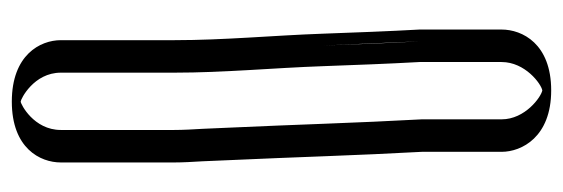

<svg xmlns="http://www.w3.org/2000/svg" viewBox="-334 -424 953 325"><g transform="rotate(-90 142.5 -261.5)"><path d="M50 -635V-443C50 -428 51 -411 52 -394L54 -348C59 -241 62 -131 68 -24V111C68 156 107 195 152 195C197 195 235 156 235 111V-28C232 -81 230 -137 228 -191C225 -277 217 -359 217 -443V-635C217 -680 178 -718 133 -718C88 -718 50 -680 50 -635ZM65 -635C65 -672 96 -703 133 -703C170 -703 202 -672 202 -635V-443C202 -358 210 -276 213 -191C215 -137 218 -80 220 -28V111C220 148 188 180 152 180C116 180 83 147 83 111V-24C77 -131 74 -242 69 -349L67 -395C66 -413 65 -428 65 -443ZM65 -635V-443C65 -428 66 -413 67 -395L69 -349C74 -242 77 -131 83 -24V111C83 147 116 180 152 180C188 180 220 148 220 111V-28C218 -80 215 -137 213 -191C210 -276 202 -358 202 -443V-635C202 -672 170 -703 133 -703C96 -703 65 -672 65 -635ZM50 -635C50 -680 88 -718 133 -718C178 -718 217 -680 217 -635V-443C217 -359 225 -277 228 -191C230 -137 233 -80 235 -28V111C235 156 197 195 152 195C107 195 68 156 68 111V-24C62 -131 59 -241 54 -348L52 -394C51 -411 50 -428 50 -443ZM85 -635C85 -681 129 -703 133 -703C137 -703 182 -681 182 -635V-443C182 -358 190 -276 193 -191C195 -137 197 -81 200 -28V111C200 151 163 178 152 180C141 178 103 151 103 111V-24C97 -132 94 -241 89 -348L87 -394C86 -411 85 -428 85 -443ZM30 -635V-443C30 -428 31 -412 32 -395L34 -348C39 -241 42 -131 48 -24V111C48 145 73 195 152 195C231 195 255 146 255 111V-28C252 -81 250 -137 248 -191C245 -276 237 -358 237 -443V-635C237 -670 212 -718 133 -718C54 -718 30 -670 30 -635Z"/></g></svg>

Font: Blanket
Style: Black
Weight: 900
Foundry: Cannot Into Space Fonts
Version: Version 0.9